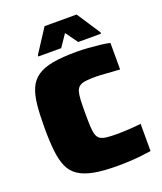

<svg xmlns="http://www.w3.org/2000/svg" viewBox="-162 -1003 940 1114"><g transform="rotate(-20 308.0 -445.5)"><path d="M370 8Q283 8 225 -3Q167 -14 131 -38Q95 -62 77 -102.5Q59 -143 52.5 -203Q46 -263 46 -344Q46 -426 52 -485.5Q58 -545 76 -585.5Q94 -626 130 -650.5Q166 -675 224.5 -685.5Q283 -696 370 -696Q404 -696 441 -693.5Q478 -691 513 -687Q548 -683 574 -677V-513Q528 -516 499.5 -518Q471 -520 455.5 -521Q440 -522 430 -522Q390 -522 365 -519Q340 -516 326 -506Q312 -496 306 -476.5Q300 -457 298.5 -425Q297 -393 297 -344Q297 -296 298.5 -263.5Q300 -231 306 -211.5Q312 -192 326 -182.5Q340 -173 365 -170Q390 -167 430 -167Q462 -167 504 -169.5Q546 -172 578 -176V-8Q554 -4 518.5 0Q483 4 444.5 6Q406 8 370 8ZM154 -746V-754L248 -899H446L541 -754V-746H400L346 -821L295 -746Z"/></g></svg>

Font: Saira SemiExpanded Black
Style: Regular
Weight: 900
Width: 6
Designer: Hector Gatti with collaboration of the Omnibus-Type team
Foundry: Omnibus-Type
Version: Version 1.101